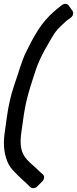

<svg xmlns="http://www.w3.org/2000/svg" viewBox="-36 -766 399 994"><path d="M320 -737C312 -748 297 -749 285 -740L262 -722C254 -716 248 -710 242 -705C178 -648 144 -589 96 -490C77 -452 62 -395 36 -320C21 -276 8 -222 -1 -156L-12 -77C-21 -14 -14 41 10 87C19 104 38 124 66 151C77 162 94 177 103 185L120 202C129 211 146 210 156 200L183 173C195 161 195 145 186 137L167 120C162 116 153 106 136 91C89 51 61 19 74 -77L88 -176C92 -202 98 -233 108 -271C115 -298 122 -319 132 -351C159 -439 174 -473 234 -574C246 -595 260 -613 277 -629C286 -637 291 -642 297 -648L308 -658L331 -675C342 -683 347 -699 339 -710Z"/></svg>

Font: Reckless Catfish
Style: HeavyIt
Weight: 400
Foundry: Cannot Into Space Fonts
Version: Version 0.2894